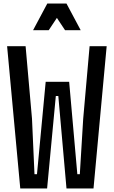

<svg xmlns="http://www.w3.org/2000/svg" viewBox="-20 -1060 640 1080"><path d="M124 -800 160 -392 174 -80H188L237 -600H369L415 -80H429L448 -392L484 -800H580L506 0H354L308 -520H294L245 0H94L20 -800ZM166 -890 246 -1040H354L434 -890H346L273 -1000H327L254 -890Z"/></svg>

Font: Martian Mono Condensed
Style: Regular
Weight: 400
Width: 3
Designer: Roman Shamin
Foundry: Evil Martians
Version: Version 1.000